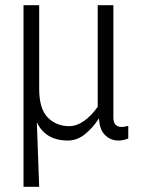

<svg xmlns="http://www.w3.org/2000/svg" viewBox="-20 -530 551 735"><path d="M70 185V-510H130V-190Q130 -113 163 -80Q196 -47 245 -47Q273 -47 301 -66.5Q329 -86 354 -121V-510H414V-81Q414 -60 423 -52Q432 -44 445 -44Q452 -44 459 -45.5Q466 -47 471 -48V0Q453 8 433 8Q404 8 382.5 -12.5Q361 -33 359 -77Q335 -40 305 -16Q275 8 240 8Q154 8 121 -62L130 185Z"/></svg>

Font: Radio Canada Condensed Light
Style: Regular
Weight: 300
Width: 3
Designer: Charles Daoud, Etienne Aubert Bonn, Alexandre Saumier Demers, Jacques Le Bailly
Foundry: Radio-Canada
Version: Version 2.104; ttfautohint (v1.8.4.7-5d5b);gftools[0.9.28.de